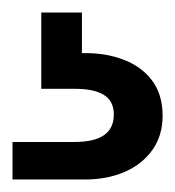

<svg xmlns="http://www.w3.org/2000/svg" viewBox="-20 -27 280 307"><path d="M0 260V200H99Q131 200 146.5 189Q162 178 162 156Q162 135 146.5 125Q131 115 99 115H46V-7H111V58Q147 57 176.5 68Q206 79 223 101.5Q240 124 240 158Q240 190 223.5 213Q207 236 179 248Q151 260 116 260Z"/></svg>

Font: DM Sans 20pt Medium
Style: Regular
Weight: 500
Version: Version 4.004;gftools[0.9.30]